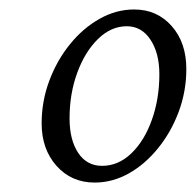

<svg xmlns="http://www.w3.org/2000/svg" viewBox="-20 -601 411 403"><path d="M178.7 -217.8Q129.9 -217.8 98.6 -252.9Q67.4 -288.1 67.4 -341.8Q67.4 -388.7 83.5 -431.6Q99.6 -474.6 127 -508.3Q154.3 -542 189 -561.5Q223.6 -581.1 261.7 -581.1Q309.6 -581.1 340.3 -546.4Q371.1 -511.7 371.1 -456.1Q371.1 -409.2 355 -366.2Q338.9 -323.2 311.5 -289.6Q284.2 -255.9 250 -236.8Q215.8 -217.8 178.7 -217.8ZM194.3 -252.9Q228.5 -252.9 255.9 -279.3Q283.2 -305.7 298.8 -349.6Q314.5 -393.6 314.5 -445.3Q314.5 -489.3 295.9 -517.6Q277.3 -545.9 246.1 -545.9Q212.9 -545.9 185.5 -519Q158.2 -492.2 142.1 -448.2Q126 -404.3 126 -352.5Q126 -307.6 144 -280.3Q162.1 -252.9 194.3 -252.9Z"/></svg>

Font: Crimson Pro ExtraLight
Style: Italic
Weight: 250
Italic angle: -12°
Designer: Jacques Le Bailly
Foundry: Baron von Fonthausen
Version: Version 1.003